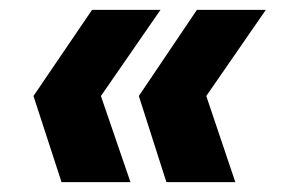

<svg xmlns="http://www.w3.org/2000/svg" viewBox="-20 -490 572 390"><path d="M318 -120 262 -295 380 -470H520L399 -295L458 -120ZM105 -120 48 -295 167 -470H306L185 -295L245 -120Z"/></svg>

Font: DM Sans Black
Style: Italic
Weight: 900
Italic angle: -10°
Designer: Colophon Foundry, Jonny Pinhorn
Foundry: Colophon Foundry
Version: Version 4.004;gftools[0.9.30]